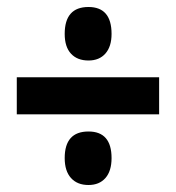

<svg xmlns="http://www.w3.org/2000/svg" viewBox="-20 -627 504 549"><path d="M233 -454Q201 -454 183 -473.5Q165 -493 165 -530Q165 -607 233 -607Q299 -607 299 -530Q299 -494 281.5 -474Q264 -454 233 -454ZM28 -300V-406H435V-300ZM233 -98Q201 -98 183 -118Q165 -138 165 -175Q165 -251 233 -251Q299 -251 299 -175Q299 -138 281.5 -118Q264 -98 233 -98Z"/></svg>

Font: Noto Sans Gujarati UI ExtraCondensed
Style: Bold
Weight: 700
Width: 2
Designer: Jelle Bosma - Monotype Design Team, Universal Thirst
Foundry: Monotype Imaging Inc.
Version: Version 2.106; ttfautohint (v1.8.4.7-5d5b)